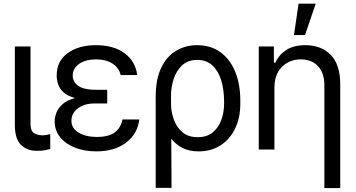

<svg xmlns="http://www.w3.org/2000/svg" viewBox="-20 -792 1884 1017"><path d="M58.6 -545.9H141.6V-134.8Q142.1 -96.7 162.1 -85.9Q182.1 -75.2 204.1 -75.2Q215.3 -75.2 228 -77.6Q240.7 -80.1 246.1 -82V-2.9Q235.4 0.5 218 3.9Q200.7 7.3 174.8 6.8Q124.5 7.3 91.3 -24.4Q58.1 -56.2 58.6 -134.8Z M547.9 -284.2V-244.1H483.4Q425.8 -244.1 391.8 -217.5Q357.9 -190.9 358.4 -152.3Q357.9 -113.8 395.3 -90.3Q432.6 -66.9 494.1 -66.4Q553.7 -66.9 586.2 -89.6Q618.7 -112.3 628.9 -159.2H717.8Q708.5 -82.5 647.7 -36.4Q586.9 9.8 490.2 9.8Q426.8 9.8 377 -10Q327.1 -29.8 298.6 -65.2Q270 -100.6 269.5 -147.5Q269.5 -169.9 278.6 -194.3Q287.6 -218.8 310.8 -239.7Q334 -260.7 377 -272.9Q336.4 -284.2 315.7 -303.7Q294.9 -323.2 287.6 -346.4Q280.3 -369.6 280.3 -391.6Q279.8 -467.3 337.6 -510Q395.5 -552.7 488.3 -552.7Q581.5 -552.7 639.2 -510.7Q696.8 -468.8 707 -394.5H619.1Q610.4 -432.1 576.9 -454.6Q543.5 -477.1 488.3 -477.5Q432.1 -477.1 398.7 -453.4Q365.2 -429.7 365.2 -391.6Q365.2 -357.9 394.5 -337.4Q423.8 -316.9 483.4 -316.4H547.9Z M804.7 203.1V-280.3Q804.7 -371.6 833.5 -432.1Q862.3 -492.7 912.1 -522.7Q961.9 -552.7 1024.4 -552.7Q1096.2 -552.7 1147.5 -515.6Q1198.7 -478.5 1226.1 -411.4Q1253.4 -344.2 1252.9 -253.9V-244.1Q1253.4 -170.4 1226.3 -113Q1199.2 -55.7 1149.4 -22.9Q1099.6 9.8 1031.2 9.8Q982.4 9.8 947.5 -7.8Q912.6 -25.4 887.2 -57.1L888.7 203.1ZM886.2 -227.1Q888.2 -192.9 902.1 -155.3Q916 -117.7 946.3 -91.6Q976.6 -65.4 1027.3 -65.4Q1075.2 -65.4 1106 -90.1Q1136.7 -114.7 1151.9 -155.5Q1167 -196.3 1167 -244.1V-253.9Q1167 -316.9 1151.6 -366.7Q1136.2 -416.5 1105 -445.6Q1073.7 -474.6 1024.4 -474.6Q975.1 -474.6 944.3 -445.6Q913.6 -416.5 899.4 -372.1Q885.3 -327.6 885.7 -281.2Z M1433.6 -328.1V0H1350.6V-545.9H1430.7V-460H1438.5Q1457.5 -502 1496.6 -527.3Q1535.6 -552.7 1597.7 -552.7Q1680.7 -552.7 1731.2 -502Q1781.7 -451.2 1782.2 -346.7V204.1H1698.2V-340.8Q1698.2 -404.8 1665 -440.9Q1631.8 -477.1 1573.2 -477.5Q1513.7 -477.1 1473.9 -438.2Q1434.1 -399.4 1433.6 -328.1ZM1537.1 -606.4 1561.5 -772.5H1652.3L1595.7 -606.4Z"/></svg>

Font: Inter Display
Style: Regular
Weight: 400
Designer: Rasmus Andersson
Foundry: rsms
Version: Version 4.000;git-37864ae